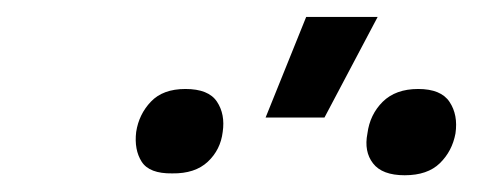

<svg xmlns="http://www.w3.org/2000/svg" viewBox="-20 -824 568 227"><path d="M294 -685 342 -804H426.5L363.6 -685ZM414.4 -666.2Q417.3 -688.6 432.5 -703.7Q447.8 -718.8 474.4 -718.8Q501.4 -718.8 511.5 -703.5Q521.7 -688.2 518.5 -666.2Q514.6 -645.2 500 -631Q485.4 -616.8 458.5 -616.8Q431.8 -616.8 421 -630.9Q410.2 -644.9 414.4 -666.2ZM141 -668Q144.2 -688.9 158.4 -703.8Q172.6 -718.8 199.2 -718.8Q226.6 -718.8 236.5 -703.8Q246.4 -688.9 243.3 -668Q240.8 -647 225.7 -632.8Q210.6 -618.6 183.6 -619Q156.6 -618.6 147.5 -632.8Q138.5 -647 141 -668Z"/></svg>

Font: Inter UI Light
Style: Italic
Weight: 300
Italic angle: 9.39999°
Designer: Rasmus Andersson
Foundry: rsms
Version: 3.2;8d6f07862